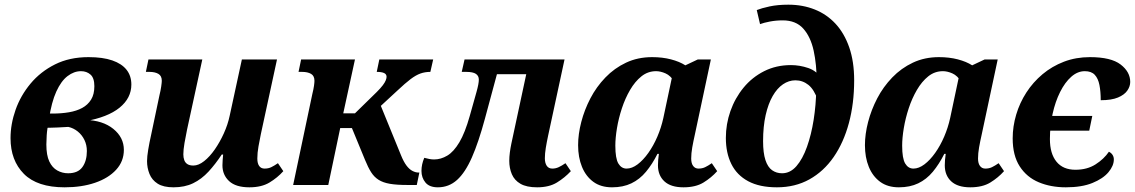

<svg xmlns="http://www.w3.org/2000/svg" viewBox="-20 -790 4847 820"><path d="M256 10Q139 10 82 -47.5Q25 -105 25 -200Q25 -260 46.5 -321Q68 -382 110.5 -433Q153 -484 215 -515Q277 -546 358 -546Q419 -546 459.5 -532Q500 -518 520.5 -492Q541 -466 541 -429Q541 -371 490.5 -330Q440 -289 342 -272L344 -278Q419 -276 464 -239.5Q509 -203 509 -150Q509 -101 476 -65Q443 -29 386 -9.5Q329 10 256 10ZM271 -50Q313 -50 332 -76.5Q351 -103 351 -145Q351 -171 340.5 -192.5Q330 -214 312 -228.5Q294 -243 272 -248Q258 -247 225.5 -245.5Q193 -244 152 -244L189 -276Q181 -238 179.5 -212.5Q178 -187 178 -173Q178 -127 190.5 -100.5Q203 -74 224.5 -62Q246 -50 271 -50ZM189 -281 162 -305H204Q242 -305 274.5 -310.5Q307 -316 331 -329Q355 -342 369 -364.5Q383 -387 383 -422Q383 -457 366.5 -471.5Q350 -486 326 -486Q296 -486 268.5 -465Q241 -444 220.5 -399Q200 -354 189 -281Z M721 10Q678 10 653.5 -5.5Q629 -21 618.5 -47Q608 -73 608 -102Q608 -121 613 -151Q618 -181 625 -212L661 -383Q666 -403 668.5 -420.5Q671 -438 671 -445Q671 -466 656.5 -474.5Q642 -483 618 -483H603L614 -536H844L779 -237Q773 -209 768 -179.5Q763 -150 763 -131Q763 -117 767 -106Q771 -95 780.5 -89Q790 -83 806 -83Q828 -83 852 -102Q876 -121 897.5 -152Q919 -183 936 -220.5Q953 -258 961 -296L1013 -536H1163L1094 -217Q1089 -193 1084 -165Q1079 -137 1079 -113Q1079 -92 1087 -81Q1095 -70 1110 -70Q1126 -70 1138.5 -76Q1151 -82 1167 -93L1190 -59Q1165 -31 1131 -10.5Q1097 10 1045 10Q987 10 958.5 -16.5Q930 -43 930 -84Q930 -96 931 -107.5Q932 -119 933 -130H927Q900 -89 870.5 -57Q841 -25 805 -7.5Q769 10 721 10Z M1232 0 1314 -389Q1319 -409 1321 -423.5Q1323 -438 1323 -445Q1323 -466 1308.5 -474.5Q1294 -483 1270 -483H1255L1266 -536H1496L1446 -306H1496L1589 -397Q1606 -414 1615 -426Q1624 -438 1627.5 -447Q1631 -456 1631 -462Q1631 -473 1620.5 -478Q1610 -483 1589 -483L1600 -536H1830L1818 -483Q1795 -483 1775.5 -476Q1756 -469 1733.5 -452Q1711 -435 1677 -403L1585 -318L1595 -366L1693 -126Q1704 -99 1716 -83Q1728 -67 1741.5 -60Q1755 -53 1768 -53H1771L1760 0H1719Q1674 0 1645 -5Q1616 -10 1597 -22Q1578 -34 1565 -54.5Q1552 -75 1539 -107L1483 -243H1433L1382 0Z M1850 10Q1814 10 1797 -10.5Q1780 -31 1780 -60Q1780 -74 1783 -88Q1786 -102 1792 -116Q1803 -113 1813.5 -111Q1824 -109 1834 -109Q1863 -109 1890.5 -125.5Q1918 -142 1942 -182.5Q1966 -223 1986 -294L2015 -397Q2020 -415 2022.5 -428Q2025 -441 2025 -450Q2025 -466 2012.5 -474.5Q2000 -483 1971 -483H1952L1964 -536H2275L2265 -473H2074L2112 -509L2051 -283Q2024 -183 1995.5 -118Q1967 -53 1932 -21.5Q1897 10 1850 10ZM2274 10Q2229 10 2203 -5Q2177 -20 2166 -46Q2155 -72 2155 -103Q2155 -120 2157.5 -139Q2160 -158 2164 -177L2241 -536H2391L2321 -211Q2315 -183 2311 -158.5Q2307 -134 2307 -114Q2307 -94 2315 -82Q2323 -70 2339 -70Q2353 -70 2366 -76Q2379 -82 2395 -93L2418 -59Q2392 -31 2358.5 -10.5Q2325 10 2274 10Z M2594 10Q2546 10 2514 -13.5Q2482 -37 2465.5 -77.5Q2449 -118 2449 -170Q2449 -217 2462.5 -269Q2476 -321 2501.5 -370Q2527 -419 2565.5 -459Q2604 -499 2654 -522.5Q2704 -546 2765 -546Q2809 -546 2845.5 -536.5Q2882 -527 2907 -511L2960 -536H3016L2948 -217Q2941 -186 2936.5 -160.5Q2932 -135 2932 -113Q2932 -92 2940.5 -81Q2949 -70 2963 -70Q2979 -70 2991.5 -76Q3004 -82 3020 -93L3043 -59Q3018 -31 2984.5 -10.5Q2951 10 2899 10Q2845 10 2817.5 -15.5Q2790 -41 2790 -84Q2790 -97 2791 -107Q2792 -117 2794 -133H2788Q2766 -89 2739 -56.5Q2712 -24 2676.5 -7Q2641 10 2594 10ZM2656 -70Q2679 -70 2703 -88Q2727 -106 2749 -137Q2771 -168 2787.5 -206.5Q2804 -245 2813 -286L2856 -489L2860 -441Q2844 -467 2822.5 -476.5Q2801 -486 2782 -486Q2747 -486 2719.5 -464Q2692 -442 2671 -406Q2650 -370 2636 -327.5Q2622 -285 2615 -243Q2608 -201 2608 -168Q2608 -113 2621 -91.5Q2634 -70 2656 -70Z M3298 10Q3224 10 3175.5 -16Q3127 -42 3103.5 -89.5Q3080 -137 3080 -201Q3080 -260 3099.5 -315.5Q3119 -371 3155.5 -415.5Q3192 -460 3243.5 -486Q3295 -512 3358 -512Q3395 -512 3432 -499.5Q3469 -487 3492 -451L3468 -440Q3468 -514 3455 -573.5Q3442 -633 3410.5 -668Q3379 -703 3323 -703Q3294 -703 3268 -698Q3242 -693 3226 -687L3212 -747Q3232 -755 3266.5 -762.5Q3301 -770 3347 -770Q3408 -770 3459.5 -749.5Q3511 -729 3548.5 -688.5Q3586 -648 3607 -587.5Q3628 -527 3628 -447Q3628 -348 3605.5 -264.5Q3583 -181 3540.5 -119.5Q3498 -58 3437 -24Q3376 10 3298 10ZM3320 -50Q3355 -50 3381.5 -80.5Q3408 -111 3426.5 -163Q3445 -215 3455 -278.5Q3465 -342 3466 -408L3473 -362Q3457 -408 3432.5 -427.5Q3408 -447 3377 -447Q3349 -447 3324 -430Q3299 -413 3280 -380Q3261 -347 3250 -298.5Q3239 -250 3239 -187Q3239 -137 3249 -106.5Q3259 -76 3277.5 -63Q3296 -50 3320 -50Z M3819 10Q3771 10 3739 -13.5Q3707 -37 3690.5 -77.5Q3674 -118 3674 -170Q3674 -217 3687.5 -269Q3701 -321 3726.5 -370Q3752 -419 3790.5 -459Q3829 -499 3879 -522.5Q3929 -546 3990 -546Q4034 -546 4070.5 -536.5Q4107 -527 4132 -511L4185 -536H4241L4173 -217Q4166 -186 4161.5 -160.5Q4157 -135 4157 -113Q4157 -92 4165.5 -81Q4174 -70 4188 -70Q4204 -70 4216.5 -76Q4229 -82 4245 -93L4268 -59Q4243 -31 4209.5 -10.5Q4176 10 4124 10Q4070 10 4042.5 -15.5Q4015 -41 4015 -84Q4015 -97 4016 -107Q4017 -117 4019 -133H4013Q3991 -89 3964 -56.5Q3937 -24 3901.5 -7Q3866 10 3819 10ZM3881 -70Q3904 -70 3928 -88Q3952 -106 3974 -137Q3996 -168 4012.5 -206.5Q4029 -245 4038 -286L4081 -489L4085 -441Q4069 -467 4047.5 -476.5Q4026 -486 4007 -486Q3972 -486 3944.5 -464Q3917 -442 3896 -406Q3875 -370 3861 -327.5Q3847 -285 3840 -243Q3833 -201 3833 -168Q3833 -113 3846 -91.5Q3859 -70 3881 -70Z M4532 10Q4468 10 4416.5 -11.5Q4365 -33 4335 -79.5Q4305 -126 4305 -199Q4305 -250 4320 -300.5Q4335 -351 4363.5 -395Q4392 -439 4432.5 -473Q4473 -507 4524 -526.5Q4575 -546 4635 -546Q4725 -546 4766 -514.5Q4807 -483 4807 -440Q4807 -421 4794.5 -403Q4782 -385 4754.5 -373.5Q4727 -362 4681 -362Q4681 -399 4675.5 -427Q4670 -455 4655.5 -470.5Q4641 -486 4613 -486Q4582 -486 4555 -462Q4528 -438 4507.5 -397Q4487 -356 4475.5 -304Q4464 -252 4464 -196Q4464 -134 4492 -99.5Q4520 -65 4573 -65Q4623 -65 4659 -88Q4695 -111 4716 -142Q4726 -137 4731.5 -128.5Q4737 -120 4737 -109Q4737 -82 4714 -54.5Q4691 -27 4645.5 -8.5Q4600 10 4532 10ZM4418 -232 4428 -295H4645L4632 -232Z"/></svg>

Font: Noto Serif
Style: Italic
Weight: 400
Italic angle: -12°
Designer: Monotype Design Team
Foundry: Monotype Imaging Inc.
Version: Version 2.013